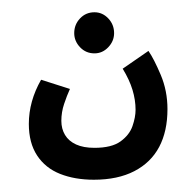

<svg xmlns="http://www.w3.org/2000/svg" viewBox="-20 -883 293 313"><path d="M133 -590Q102 -590 78 -599.5Q54 -609 40.5 -629.5Q27 -650 27 -681Q27 -718 47 -753L94 -738Q89 -727 84.5 -713.5Q80 -700 80 -686Q80 -673 86 -663Q92 -653 104 -647.5Q116 -642 134 -642Q162 -642 176.5 -652.5Q191 -663 196 -677.5Q201 -692 201 -704Q201 -720 196 -736.5Q191 -753 180 -771L222 -800Q231 -787 242 -761Q253 -735 253 -705Q253 -669 239.5 -643.5Q226 -618 199 -604Q172 -590 133 -590ZM134 -796Q120 -796 110.5 -806Q101 -816 101 -829Q101 -843 110.5 -853Q120 -863 134 -863Q147 -863 156.5 -853Q166 -843 166 -829Q166 -816 156.5 -806Q147 -796 134 -796Z"/></svg>

Font: Farlight84_Sys_V01
Style: Regular
Weight: 400
Designer: Ryoko NISHIZUKA  (kana, bopomofo & ideographs); Paul D. Hunt (Latin, Greek & Cyrillic); Sandoll Communications , Soo-you
Foundry: Adobe
Version: Version 2.004;October 29, 2024;FontCreator 14.0.0.2814 64-bi